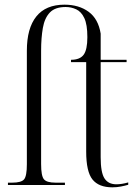

<svg xmlns="http://www.w3.org/2000/svg" viewBox="-20 -792 589 822"><path d="M461 10Q403 10 376 -23.5Q349 -57 349 -143V-526H284V-536Q322 -536 338 -557.5Q354 -579 354 -633Q354 -687 341 -714.5Q328 -742 306.5 -752Q285 -762 261 -762Q216 -762 193.5 -738.5Q171 -715 163.5 -672.5Q156 -630 156 -575V-90Q156 -39 168 -24.5Q180 -10 218 -10H258V0H14V-10H32Q71 -10 83 -24Q95 -38 95 -89V-575Q95 -671 135.5 -721.5Q176 -772 256 -772Q318 -772 359.5 -741.5Q401 -711 411 -648V-536H522V-526H411V-119Q411 -53 427.5 -28Q444 -3 478 -3Q501 -3 529 -11V-1Q516 3 498 6.5Q480 10 461 10Z"/></svg>

Font: Noto Serif Display Condensed Light
Style: Regular
Weight: 300
Width: 3
Designer: Monotype Design Team
Foundry: Monotype Imaging Inc.
Version: Version 2.009